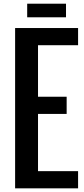

<svg xmlns="http://www.w3.org/2000/svg" viewBox="-20 -1028 460 1048"><path d="M343.8 -406.2H187.5V-93.8H406.2V0H62.5V-875H406.2V-781.2H187.5V-500H343.8ZM128.4 -1007.8H340.3V-933.6H128.4Z"/></svg>

Font: Oswald
Style: Book
Weight: 400
Designer: vernon adams
Foundry: vernon adams
Version: Version 1.000